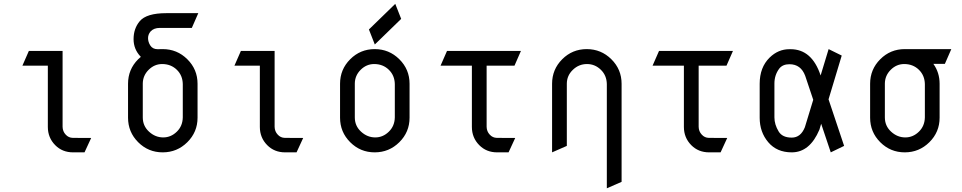

<svg xmlns="http://www.w3.org/2000/svg" viewBox="-20 -807 5094 1017"><path d="M427.7 0Q397.5 0 367.2 0Q310.1 0 272.5 -38.1Q233.4 -77.6 233.4 -134.8V-135.3V-459H98.6L132.8 -537.1H311.5V-135.3Q312 -110.8 328.1 -93.8Q343.3 -77.1 366 -76.7Q388.7 -76.2 462.9 -76.2Z M736.3 -185.1Q736.3 -140.1 769 -109.9Q802.2 -79.1 844.7 -79.1Q885.7 -79.1 917 -109.9Q947.3 -139.6 948.2 -185.1V-361.8Q947.3 -407.2 917 -437Q885.7 -467.8 838.9 -467.8Q797.9 -467.8 767.1 -437Q736.8 -406.7 736.3 -364.7V-361.8ZM658.2 -363.3Q658.2 -439.5 711.9 -493.2Q718.8 -500 726.1 -505.9L724.6 -507.3Q687.5 -546.4 687.5 -599.6Q687.5 -655.8 720.2 -694.8Q755.9 -737.3 861.3 -737.3H1030.3L996.1 -659.2H827.1Q794.4 -659.2 777.3 -640.1Q764.2 -624.5 764.2 -605Q764.2 -585 775.9 -566.4Q788.6 -546.4 814.9 -546.4Q815.9 -546.4 817.4 -546.4Q830.6 -546.9 838.9 -546.9H841.8Q918 -546.9 972.2 -493.2Q1026.4 -439.5 1026.4 -363.3V-183.6Q1026.4 -107.4 972.2 -53.7Q918 0 841.8 0Q765.6 0 711.9 -53.7Q658.2 -107.4 658.2 -183.6Z M1550.8 0Q1520.5 0 1490.2 0Q1433.1 0 1395.5 -38.1Q1356.4 -77.6 1356.4 -134.8V-135.3V-459H1221.7L1255.9 -537.1H1434.6V-135.3Q1435.1 -110.8 1451.2 -93.8Q1466.3 -77.1 1489 -76.7Q1511.7 -76.2 1585.9 -76.2Z M1934.1 -650.9 2073.7 -786.6 2105 -707 1965.3 -571.3ZM1859.4 -185.1Q1859.4 -140.1 1892.1 -109.9Q1925.3 -79.1 1967.8 -79.1Q2008.8 -79.1 2040 -109.9Q2070.3 -139.6 2071.3 -185.1V-361.8Q2070.3 -407.2 2040 -437Q2008.8 -467.8 1961.9 -467.8Q1920.9 -467.8 1890.1 -437Q1859.9 -406.7 1859.4 -364.7V-361.8ZM1781.2 -363.3Q1781.2 -439.5 1835 -493.2Q1888.7 -546.9 1964.8 -546.9Q2041 -546.9 2095.2 -493.2Q2149.4 -439.5 2149.4 -363.3V-183.6Q2149.4 -107.4 2095.2 -53.7Q2041 0 1964.8 0Q1888.7 0 1835 -53.7Q1781.2 -107.4 1781.2 -183.6Z M2739.3 -537.1 2705.1 -459H2557.6V-135.3Q2558.1 -110.8 2574.2 -93.8Q2589.4 -77.1 2612.1 -76.7Q2634.8 -76.2 2709 -76.2L2673.8 0H2613.3Q2556.2 0 2518.6 -38.1Q2479.5 -77.6 2479.5 -134.8V-135.3V-459H2313.5L2347.7 -537.1Z M3089.4 -467.8Q3045.4 -467.8 3013.7 -436.5Q2982.4 -406.2 2982.4 -363.3Q2982.4 -362.3 2982.4 -361.8V-34.2L2904.3 0V-363.3Q2904.3 -439.5 2958 -493.2Q3011.7 -546.9 3087.9 -546.9Q3164.1 -546.9 3218.3 -493.2Q3272.5 -439.5 3272.5 -363.3V156.2L3194.3 190.4V-361.8Q3193.4 -407.2 3163.1 -437Q3131.8 -467.8 3089.4 -467.8Z M3862.3 -537.1 3828.1 -459H3680.7V-135.3Q3681.2 -110.8 3697.3 -93.8Q3712.4 -77.1 3735.1 -76.7Q3757.8 -76.2 3832 -76.2L3796.9 0H3736.3Q3679.2 0 3641.6 -38.1Q3602.5 -77.6 3602.5 -134.8V-135.3V-459H3436.5L3470.7 -537.1Z M4161.6 -466.8Q4125.5 -466.8 4107.4 -443.4Q4082 -409.2 4082 -364.7V-361.8V-185.1Q4082 -147.5 4104.5 -110.4Q4124 -78.1 4173.8 -78.1Q4221.2 -78.1 4243.2 -132.8L4287.6 -278.3L4245.1 -405.3Q4222.2 -466.8 4161.6 -466.8ZM4329.6 -151.4 4320.3 -120.1Q4269.5 0 4173.8 0Q4094.7 0 4049.3 -53.7Q4003.9 -107.4 4003.9 -183.6V-363.3Q4003.9 -450.2 4056.6 -502Q4102.1 -546.4 4161.1 -546.4Q4164.1 -546.4 4167.5 -546.4Q4280.8 -546.4 4326.7 -407.2L4369.1 -546.9L4438.5 -512.7L4368.7 -280.8L4451.2 -34.2L4380.4 0Z M4588.9 -363.3Q4588.9 -439.5 4642.6 -493.2Q4696.3 -546.9 4772.5 -546.9H5019L4984.9 -468.8H4923.8Q4957 -422.9 4957 -363.3V-183.6Q4957 -107.4 4902.8 -53.7Q4848.6 0 4772.5 0Q4696.3 0 4642.6 -53.7Q4588.9 -107.4 4588.9 -183.6ZM4667 -185.1Q4667 -140.1 4699.7 -109.9Q4732.9 -79.1 4775.4 -79.1Q4816.4 -79.1 4847.7 -109.9Q4877.9 -139.6 4878.9 -185.1V-361.8Q4877.9 -407.2 4847.7 -437Q4816.4 -467.8 4769.5 -467.8Q4728.5 -467.8 4697.8 -437Q4667.5 -406.7 4667 -364.7V-361.8Z"/></svg>

Font: NovaMono
Style: Regular
Weight: 400
Monospace: yes
Version: Version 1.2